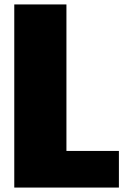

<svg xmlns="http://www.w3.org/2000/svg" viewBox="-20 -845 600 865"><path d="M279.3 -825H44.3V0H515.7V-165H279.3Z"/></svg>

Font: Blink
Style: Wide
Weight: 400
Designer: Mew Too
Foundry: Cannot Into Space Fonts
Version: Version 001.000